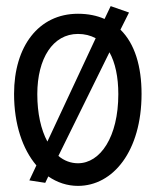

<svg xmlns="http://www.w3.org/2000/svg" viewBox="-20 -598 509 628"><path d="M402 -557 342 -578 322 -536C297 -547 268 -553 235 -553C106 -553 26 -446 26 -291C26 -191 54 -110 99 -57L76 -8L128 0L138 -21C167 -1 200 10 235 10C350 10 443 -104 443 -291C443 -381 421 -455 374 -501ZM367 -290C367 -150 308 -64 235 -64C212 -64 190 -72 171 -88L338 -427C357 -393 367 -346 367 -290ZM102 -290C102 -407 153 -487 235 -487C257 -487 276 -482 293 -473L135 -135C114 -174 102 -227 102 -290Z"/></svg>

Font: Englebert
Style: Regular
Weight: 400
Designer: Astigmatic (AOETI)
Foundry: Astigmatic (AOETI)
Version: Version 1.000